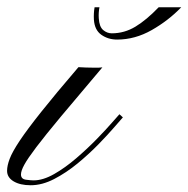

<svg xmlns="http://www.w3.org/2000/svg" viewBox="-59 -520 530 540"><path d="M27.3 1Q-2.4 1 -20.8 -10Q-39.1 -21 -39.1 -39.6Q-39.1 -54.2 -31.7 -73.5Q-24.4 -92.8 -3.7 -124Q17.1 -155.3 56.9 -205.3Q96.7 -255.4 161.6 -331.1Q166 -330.6 182.6 -330.1Q199.2 -329.6 208.5 -329.6Q216.8 -329.6 220.9 -329.8Q225.1 -330.1 229 -330.6Q157.7 -246.6 112.5 -192.4Q67.4 -138.2 43 -106Q18.6 -73.7 9.3 -56.6Q0 -39.6 0 -29.3Q0 -16.6 13.7 -14.6Q27.3 -12.7 35.6 -12.7Q62 -12.7 93.3 -30.5Q124.5 -48.3 155.5 -75Q186.5 -101.6 213.1 -128.9Q239.7 -156.2 256.8 -176Q273.9 -195.8 276.9 -198.7L286.6 -189.9Q281.2 -184.1 263.2 -163.1Q245.1 -142.1 218.3 -114.5Q191.4 -86.9 159.4 -60.5Q127.4 -34.2 93.5 -16.6Q59.6 1 27.3 1ZM270.5 -408.7Q245.1 -408.7 226.1 -422.1Q207 -435.5 205.1 -464.8Q204.1 -482.9 207 -499.5H220.7Q217.8 -484.4 218.8 -468.8Q220.2 -444.8 231.2 -435.5Q242.2 -426.3 255.4 -426.3Q291 -426.3 322 -445.1Q353 -463.9 387.2 -499.5H450.7Q415 -462.4 367.9 -435.5Q320.8 -408.7 270.5 -408.7Z"/></svg>

Font: Pinyon Script
Style: Regular
Weight: 400
Designer: Nicole Fally, Eben Sorkin
Foundry: Sorkin Type Co.
Version: Version 1.008; ttfautohint (v1.8.4.7-5d5b)